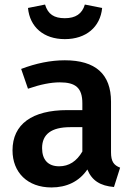

<svg xmlns="http://www.w3.org/2000/svg" viewBox="-20 -809 586 844"><path d="M265 -637C358 -637 421 -690 429 -774L353 -789C341 -748 312 -729 265 -729C218 -729 191 -746 178 -789L103 -774C111 -690 172 -637 265 -637ZM468 -362C468 -483 400 -544 265 -544C203 -544 139 -531 73 -506L103 -419C158 -438 204 -447 243 -447C312 -447 342 -423 342 -355V-325H276C121 -325 35 -263 35 -148C35 -51 101 15 206 15C273 15 328 -11 364 -64C384 -15 421 8 481 13L508 -72C480 -83 468 -99 468 -140ZM240 -78C191 -78 165 -107 165 -158C165 -219 206 -250 289 -250H342V-143C317 -100 283 -78 240 -78Z"/></svg>

Font: Fira Sans Medium
Style: Regular
Weight: 500
Designer: Carrois Corporate & Edenspiekermann AG
Foundry: Carrois Corporate GbR & Edenspiekermann AG
Version: Version 4.203